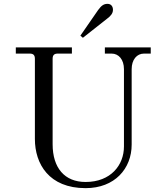

<svg xmlns="http://www.w3.org/2000/svg" viewBox="-20 -958 844 996"><path d="M397 -773 410 -762 538 -863C554 -875 566 -889 566 -907C566 -925 556 -938 538 -938C520 -938 507 -931 489 -906ZM62 -680H134C153 -680 161 -672 161 -653V-237C161 -108 234 18 424 18C575 18 663 -83 663 -208V-599C663 -649 690 -680 727 -680H762V-712H524V-680H559C596 -680 623 -649 623 -599V-198C623 -102 555 -14 424 -14C315 -14 253 -87 253 -210V-653C253 -672 261 -680 280 -680H353V-712H62Z"/></svg>

Font: Old Standard
Style: Regular
Weight: 400
Designer: Alexey Kryukov <alexios@thessalonica.org.ru>
Version: Version 2.0